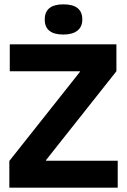

<svg xmlns="http://www.w3.org/2000/svg" viewBox="-20 -864 585 884"><path d="M23 0V-123L348 -533V-536H25V-660H516V-536L192 -127V-124H522V0ZM272 -705Q186 -705 186 -774Q186 -844 272 -844Q359 -844 359 -774Q359 -741 336.5 -723Q314 -705 272 -705Z"/></svg>

Font: Bricolage Grotesque 96pt Bricolage Grotesque 48pt Regular
Style: Bold
Weight: 700
Designer: Mathieu Triay
Foundry: Atelier Triay
Version: Version 1.001; ttfautohint (v1.8.4.7-5d5b);gftools[0.9.33.de